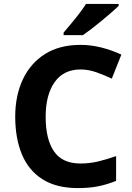

<svg xmlns="http://www.w3.org/2000/svg" viewBox="-20 -954 677 984"><path d="M393 -598Q306 -598 260 -533Q214 -468 214 -355Q214 -241 256.5 -178.5Q299 -116 393 -116Q437 -116 480.5 -126Q524 -136 575 -154V-27Q528 -8 482 1Q436 10 379 10Q269 10 197.5 -35.5Q126 -81 92 -163.5Q58 -246 58 -356Q58 -464 97 -547Q136 -630 210.5 -677Q285 -724 393 -724Q446 -724 499.5 -710.5Q553 -697 602 -674L553 -551Q513 -570 472.5 -584Q432 -598 393 -598ZM588 -924Q574 -910 551 -890Q528 -870 501.5 -848Q475 -826 449.5 -806.5Q424 -787 405 -774H306V-787Q322 -806 343.5 -831.5Q365 -857 386 -884.5Q407 -912 421 -934H588Z"/></svg>

Font: Noto Sans New Tai Lue
Style: Bold
Weight: 700
Version: Version 2.003